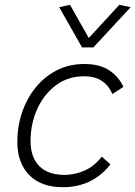

<svg xmlns="http://www.w3.org/2000/svg" viewBox="-20 -770 563 798"><path d="M241 8Q151 8 101.5 -42.5Q52 -93 52 -181Q52 -244 71.5 -302Q91 -360 127.5 -405.5Q164 -451 215.5 -477.5Q267 -504 330 -504Q394 -504 433.5 -478Q473 -452 493 -409L447 -379Q432 -415 403 -434Q374 -453 329 -453Q263 -453 213 -416Q163 -379 135 -317.5Q107 -256 107 -183Q107 -117 143 -80Q179 -43 250 -43Q293 -44 332.5 -61.5Q372 -79 403 -119L439 -87Q365 8 241 8ZM321 -573 226 -740 271 -750 349 -612 476 -750 523 -740 368 -573Z"/></svg>

Font: Livvic Light
Style: Italic
Weight: 300
Italic angle: -10°
Designer: Jacques Le Bailly, Baron von Fonthausen
Version: Version 1.001; ttfautohint (v1.8.2)